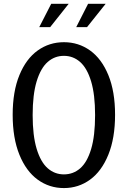

<svg xmlns="http://www.w3.org/2000/svg" viewBox="-20 -960 660 992"><path d="M45.5 -367Q45.5 -487.2 80.2 -571.7Q114.8 -656.2 174.8 -699.1Q234.7 -742 310.2 -742Q385.7 -742 445.5 -699.1Q505.3 -656.2 539.9 -571.7Q574.5 -487.2 574.5 -367Q574.5 -246.2 539.8 -160.8Q505.2 -75.3 445.3 -31.8Q385.5 11.7 310.2 11.7Q234.7 11.7 174.8 -31.8Q114.8 -75.3 80.2 -160.8Q45.5 -246.2 45.5 -367ZM471.3 -365.5Q471.3 -471.5 450.7 -539.8Q430 -608 393.9 -639.8Q357.8 -671.5 310.2 -671.5Q262.5 -671.5 226.3 -639.8Q190.2 -608 169.4 -539.8Q148.7 -471.5 148.7 -365.5Q148.7 -259.5 169.4 -191Q190.2 -122.5 226.3 -90.8Q262.5 -59 310.2 -59Q358.2 -59 394.2 -90.2Q430.3 -121.5 450.8 -189.7Q471.3 -257.8 471.3 -365.5ZM435.2 -940.5H526L429.7 -819.8H373.8ZM244.7 -940.5H335L239.2 -819.8H182.8Z"/></svg>

Font: Monaspace Xenon Var ExtraLight
Style: Regular
Weight: 200
Designer: Riley Cran and the Lettermatic Team
Version: Version 1.200 (Monaspace Xenon Var)